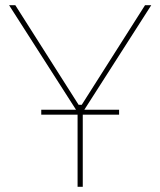

<svg xmlns="http://www.w3.org/2000/svg" viewBox="-20 -720 618 740"><path d="M139 -278H279V0H299V-278H439V-297H305L563 -700H539L295 -316H283L39 -700H15L273 -297H139Z"/></svg>

Font: Fixel Display Thin
Style: Regular
Weight: 100
Designer: AlfaBravo + MacPaw
Foundry: Kyrylo Tkachov, Marchela Mozhyna, Serhii Makarenko, Maria Weinstein, Zakhar Kryvoshyya
Version: Version 1.211